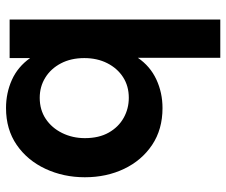

<svg xmlns="http://www.w3.org/2000/svg" viewBox="-77 -663 752 638"><g transform="rotate(90 299.0 -344.0)"><path d="M339 12Q289 12 245.5 -7.5Q202 -27 173 -68V0H45V-700H172V-426Q200 -467 244 -487.5Q288 -508 339 -508Q410 -508 461.5 -473.5Q513 -439 541 -380.5Q569 -322 569 -250Q569 -179 541 -119Q513 -59 461.5 -23.5Q410 12 339 12ZM305 -100Q345 -100 375 -120Q405 -140 422 -174.5Q439 -209 439 -250Q439 -297 420.5 -329.5Q402 -362 371.5 -379Q341 -396 305 -396Q266 -396 236.5 -377Q207 -358 190 -324.5Q173 -291 173 -248Q173 -204 190.5 -170.5Q208 -137 238 -118.5Q268 -100 305 -100Z"/></g></svg>

Font: Rethink Sans
Style: Bold
Weight: 700
Designer: The Rethink Sans project authors (Hans Thiessen). DM Sans designed by Colophon Foundry.
Foundry: Rethink Communications LLC
Version: Version 1.001